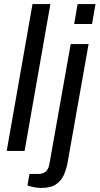

<svg xmlns="http://www.w3.org/2000/svg" viewBox="-20 -743 490 945"><path d="M13 0 140 -723H228L101 0ZM182 182Q164 182 145.5 178Q127 174 115 170L125 113H169Q215 113 223 65L328 -526H416L312 61Q306 91 294 118.5Q282 146 256 164Q230 182 182 182ZM345 -625 362 -723H450L433 -625Z"/></svg>

Font: Archivo VF Beta
Style: Italic
Weight: 400
Italic angle: -10°
Designer: Hector Gatti
Foundry: Omnibus-Type
Version: Version 1.002